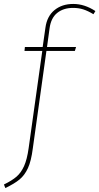

<svg xmlns="http://www.w3.org/2000/svg" viewBox="-59 -757 503 972"><path d="M192 -614 179 -519H326L320 -499H176L107 -5Q99 58 82.5 94Q66 130 40 151.5Q14 173 -32 195L-39 177Q2 157 25 137Q48 117 63 83.5Q78 50 86 -7L155 -499H65L67 -519H157L171 -617Q179 -675 217 -706Q255 -737 312 -737Q369 -737 424 -701L414 -685Q386 -702 362.5 -709.5Q339 -717 311 -717Q262 -717 230.5 -691.5Q199 -666 192 -614Z"/></svg>

Font: Fira Sans Thin
Style: Italic
Weight: 250
Italic angle: -8°
Designer: Carrois Corporate & Edenspiekermann AG
Foundry: Carrois Corporate GbR & Edenspiekermann AG
Version: Version 4.203